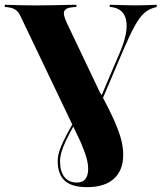

<svg xmlns="http://www.w3.org/2000/svg" viewBox="-24 -591 676 804"><path d="M341.1 192.7Q276.6 192.7 247.2 165.7Q217.7 138.7 217.7 83.9Q217.7 65.3 223.4 45.6Q229 25.8 242.7 -2.4Q256.5 -30.6 280.6 -73.4L287.9 -70.2Q265.3 -29.8 252 -1.6Q238.7 26.6 233.1 46.8Q227.4 66.9 227.4 83.9Q227.4 127.4 246 150.4Q264.5 173.4 297.6 173.4Q322.6 173.4 333.9 158.1Q345.2 142.7 345.2 116.9Q345.2 94.4 337.5 67.7Q329.8 41.1 310.5 -4L396 -202.4Q437.9 -125 458.1 -77.4Q478.2 -29.8 485.1 0Q491.9 29.8 491.9 57.3Q491.9 122.6 452.8 157.7Q413.7 192.7 341.1 192.7ZM316.9 10.5 65.3 -516.1Q58.9 -531.5 51.6 -540.3Q44.4 -549.2 34.3 -554Q24.2 -558.9 9.7 -560.5L-4 -562.1V-571Q8.1 -571 26.2 -570.2Q44.4 -569.4 66.9 -569Q89.5 -568.5 115.3 -568.5H129.8H138.7Q164.5 -568.5 187.5 -569Q210.5 -569.4 230.6 -569.8Q250.8 -570.2 267.3 -570.6Q283.9 -571 296 -571V-562.1L278.2 -560.5Q251.6 -558.1 245.2 -544.4Q238.7 -530.6 257.3 -491.9L404.8 -182.3L391.9 -169.4L479.8 -375.8Q513.7 -457.3 504.4 -505.6Q495.2 -554 443.5 -561.3L435.5 -562.1V-571Q472.6 -570.2 495.2 -569.4Q517.7 -568.5 544.4 -568.5Q568.5 -568.5 588.3 -569.4Q608.1 -570.2 632.3 -571V-562.1L621.8 -558.9Q597.6 -552.4 578.6 -535.1Q559.7 -517.7 539.5 -481Q519.4 -444.4 490.3 -376.6L325.8 10.5Z"/></svg>

Font: Playfair 144pt SemiCondensed Black
Style: Regular
Weight: 900
Width: 4
Designer: Claus Eggers Sørensen
Foundry: Claus Eggers Sørensen
Version: Version 2.203